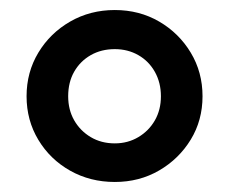

<svg xmlns="http://www.w3.org/2000/svg" viewBox="-20 -729 458 383"><path d="M209 -366Q160 -366 120 -388.5Q80 -411 56.5 -450Q33 -489 33 -537Q33 -585 56.5 -624Q80 -663 120 -686Q160 -709 209 -709Q258 -709 297.5 -686Q337 -663 360.5 -624Q384 -585 384 -537Q384 -489 360.5 -450.5Q337 -412 297.5 -389Q258 -366 209 -366ZM209 -443Q235 -443 256 -455.5Q277 -468 289 -489Q301 -510 301 -537Q301 -564 289 -585.5Q277 -607 256 -619Q235 -631 209 -631Q182 -631 161 -619Q140 -607 128 -586Q116 -565 116 -537Q116 -510 128 -489Q140 -468 161 -455.5Q182 -443 209 -443Z"/></svg>

Font: Montserrat Thin
Style: Bold
Weight: 700
Version: Version 9.000